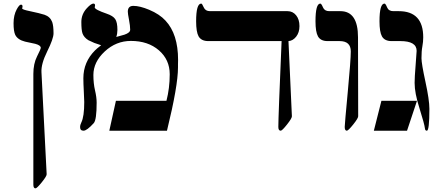

<svg xmlns="http://www.w3.org/2000/svg" viewBox="-20 -725 2429 1065"><path d="M276.9 -540Q276.9 -510.3 241.7 -439.5Q207.5 -370.6 210 -324.2L238.8 241.2Q239.7 251.5 212.2 285.6Q184.6 319.8 176.8 319.8Q165 319.8 165 298.8V-314.9Q165 -371.6 185.5 -412.1Q206.1 -452.6 206.1 -460Q206.1 -473.6 175.8 -481.9Q147.5 -487.8 119.1 -494.1Q78.1 -504.4 64.5 -531.7Q55.2 -551.3 55.2 -596.2Q55.2 -640.6 72.8 -673.3Q86.9 -699.2 96.2 -699.2Q105 -699.2 105 -689Q105 -686 104 -683.1Q103 -680.2 103 -678.2Q103 -671.9 143.6 -663.6Q201.7 -651.4 227.1 -643.1Q258.3 -632.3 269.5 -603Q276.9 -582 276.9 -540Z M967.3 -351.1Q967.3 -249 906.2 0H586.4L623 -166H903.3Q921.4 -235.8 921.4 -313Q921.4 -394 861.3 -446Q801.3 -498 706.1 -498Q624 -498 561 -439.5Q498 -380.9 498 -309.1Q498 -262.2 507.1 -223.6Q516.1 -185.1 516.1 -155.8Q516.1 -59.6 500 -42Q461.9 0 443.4 0Q424.3 0 424.3 -20Q424.3 -32.2 431.2 -45.9Q447.3 -78.1 447.3 -159.2Q447.3 -174.8 444.8 -219Q442.4 -263.2 442.4 -291Q442.4 -380.9 507.3 -445.8Q515.6 -454.6 541 -474.1L503.4 -486.8Q488.3 -494.1 470.2 -502Q445.3 -517.6 437.5 -540Q431.2 -558.6 431.2 -603Q431.2 -646.5 461.9 -679.7Q485.4 -705.1 498 -705.1Q507.3 -705.1 507.3 -694.8Q507.3 -691.9 506.3 -689.2Q505.4 -686.5 505.4 -684.1Q505.4 -671.9 572.3 -648.9Q606.9 -637.2 619.1 -619.1Q631.3 -601.1 631.3 -559.1Q631.3 -538.1 625 -520Q647.9 -526.4 670.4 -532.7Q702.1 -543.5 702.1 -560.1Q702.1 -581.5 695.6 -615.2Q689 -648.9 689 -660.2Q689 -692.4 719.7 -692.4Q755.4 -692.4 807.1 -670.9Q865.2 -646.5 897.9 -610.8Q967.8 -536.1 967.8 -392.6Q967.8 -383.8 967.3 -369.6Q967.3 -356 967.3 -351.1Z M1641.1 -580.1Q1641.1 -544.9 1622.8 -521.7Q1604.5 -498.5 1580.1 -497.1L1599.1 -80.1Q1599.6 -69.3 1572.3 -34.7Q1544.9 0 1537.1 0Q1523.9 0 1523.9 -21Q1523.9 -75.7 1542 -497.1H1135.3Q1096.7 -497.1 1081.5 -523.4Q1067.9 -547.9 1067.9 -606.9Q1067.9 -705.1 1096.2 -705.1Q1101.1 -705.1 1110.1 -684.1Q1119.1 -663.1 1145 -663.1H1575.2Q1604 -663.1 1622.6 -640.1Q1641.1 -617.2 1641.1 -580.1Z M1966.8 -80.1Q1966.8 -68.8 1939.2 -34.4Q1911.6 0 1903.8 0Q1892.1 0 1892.1 -21Q1892.1 -34.2 1908.9 -213.6Q1925.8 -393.1 1925.8 -439.9Q1925.8 -497.1 1863.8 -497.1H1796.9Q1758.3 -497.1 1743.7 -523.4Q1730 -547.9 1730 -606.9Q1730 -705.1 1756.8 -705.1Q1762.7 -705.1 1771.5 -684.1Q1780.3 -663.1 1806.2 -663.1H1868.2Q1965.8 -663.1 1965.8 -518.1Z M2361.8 -121.1Q2361.8 0 2347.7 0Q2337.9 0 2336.9 -13.2Q2334.5 -36.1 2306.2 -126.5Q2279.8 -209 2279.8 -265.1Q2279.8 -296.4 2285.4 -364Q2291 -431.6 2291 -442.9Q2291 -497.1 2200.7 -497.1H2151.9Q2113.3 -497.1 2098.6 -523.4Q2085 -547.9 2085 -606.9Q2085 -705.1 2112.8 -705.1Q2118.7 -705.1 2127.2 -684.1Q2135.7 -663.1 2161.6 -663.1H2191.9Q2327.6 -663.1 2327.6 -518.1Q2327.6 -493.2 2322.8 -467.5Q2317.9 -441.9 2317.9 -401.9Q2317.9 -373 2339.8 -271.7Q2361.8 -170.4 2361.8 -121.1ZM2293 -166 2237.8 0H2053.7L2095.7 -166Z"/></svg>

Font: Ezra SIL SR
Style: Regular
Weight: 400
Designer: Development by SIL's NRSI team. OpenType tables by Ralph Hancock ( hancock@dircon.co.uk ).
Foundry: Development by SIL's NRSI team.
Version: Version 2.51; 2007